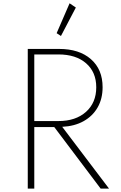

<svg xmlns="http://www.w3.org/2000/svg" viewBox="-20 -1114 715 1134"><path d="M144 0H182.5V-363.5H300.5L574.5 0H624L347.5 -365Q420.5 -368.5 474 -398.5Q527.5 -428.5 556.8 -479.8Q586 -531 586 -599Q586 -704 517 -764.5Q448 -825 329 -825H144ZM182.5 -399V-792.5H325Q428.5 -792.5 488.5 -740.2Q548.5 -688 548.5 -598.5Q548.5 -507.5 487.8 -453.2Q427 -399 325 -399ZM340 -901.5 428 -1069.5 391 -1094.5 314.5 -918Z"/></svg>

Font: Spartan ExtraLight
Style: Regular
Weight: 200
Designer: Matt Bailey, Mirko Velimirovic
Foundry: Matt Bailey
Version: Version 1.003; ttfautohint (v1.8.3)